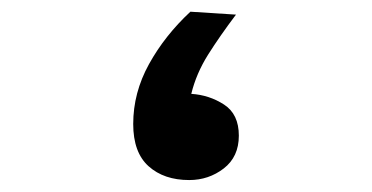

<svg xmlns="http://www.w3.org/2000/svg" viewBox="-20 -298 626 323"><path d="M298.3 4.9Q255.9 4.9 230 -18.3Q204.1 -41.5 204.1 -89.4Q204.1 -142.1 230.7 -190.2Q257.3 -238.3 300.3 -278.3L377 -273.4Q350.1 -237.8 330.1 -206.1Q310.1 -174.3 301.8 -140.1Q332 -138.2 356.9 -122.1Q381.8 -106 381.8 -69.8Q381.8 -34.2 356.4 -14.6Q331.1 4.9 298.3 4.9Z"/></svg>

Font: Cascadia Mono
Style: Bold
Weight: 700
Monospace: yes
Designer: Aaron Bell
Foundry: Saja Typeworks
Version: Version 2404.023; ttfautohint (v1.8.4)